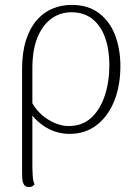

<svg xmlns="http://www.w3.org/2000/svg" viewBox="-20 -534 562 783"><path d="M99 229Q89 229 83 224.5Q77 220 74 211Q71 202 70.5 190.5Q70 179 70 164V-251Q70 -320 86 -370Q102 -420 130 -452Q158 -484 194.5 -499Q231 -514 272 -514Q341 -514 385.5 -479Q430 -444 450.5 -387.5Q471 -331 471 -265Q471 -185 446 -122.5Q421 -60 374.5 -24Q328 12 264 12Q205 12 156 -22Q107 -56 80 -114L98 -140Q124 -81 170 -50.5Q216 -20 260 -20Q316 -20 352.5 -54Q389 -88 407.5 -144.5Q426 -201 426 -268Q426 -331 409 -379.5Q392 -428 357.5 -456Q323 -484 271 -484Q225 -484 189 -457.5Q153 -431 132.5 -380.5Q112 -330 112 -255V139Q112 160 113.5 183Q115 206 121 218Q119 221 113 225Q107 229 99 229Z"/></svg>

Font: Arima ExtraLight
Style: Regular
Weight: 250
Designer: Joana Correia and Natanael Gama
Foundry: NDISCOVER
Version: Version 1.101;gftools[0.9.23]